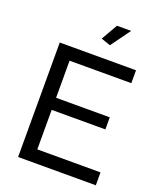

<svg xmlns="http://www.w3.org/2000/svg" viewBox="-164 -1017 933 1119"><g transform="rotate(20 302.5 -458.0)"><path d="M567 -80V0H85V-710H558V-630H175V-400H508V-325H175V-80ZM365 -795 307 -815 365 -916H453Z"/></g></svg>

Font: Raleway Medium
Style: Regular
Weight: 500
Designer: Matt McInerney, Pablo Impallari, Rodrigo Fuenzalida
Foundry: Matt McInerney, Pablo Impallari, Rodrigo Fuenzalida
Version: Version 4.026